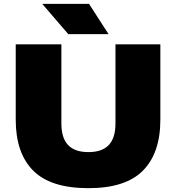

<svg xmlns="http://www.w3.org/2000/svg" viewBox="-20 -971 918 1001"><path d="M62 -347V-740H300V-328Q300 -251.5 335 -214.8Q370 -178 441 -178Q512 -178 547 -214.8Q582 -251.5 582 -328V-740H816V-347Q816 -173.5 725.5 -81.8Q635 10 441 10Q244 10 153 -81.5Q62 -173 62 -347ZM336 -793 200 -951H444L546 -793Z"/></svg>

Font: Encode Sans Expanded Black
Style: Regular
Weight: 900
Width: 7
Designer: Multiple Designers
Foundry: Impallari Type
Version: Version 2.000